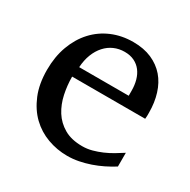

<svg xmlns="http://www.w3.org/2000/svg" viewBox="-121 -610 732 738"><g transform="rotate(30 245.0 -241.0)"><path d="M456.1 -49.8Q435.1 -36.6 412.4 -25.4Q389.6 -14.2 365.5 -5.9Q341.3 2.4 316.4 7.3Q291.5 12.2 266.1 12.2Q220.7 12.2 178.7 -3.2Q136.7 -18.6 104.7 -49.3Q72.8 -80.1 53.5 -126.7Q34.2 -173.3 34.2 -235.8Q34.2 -294.4 51.8 -342Q69.3 -389.6 100.6 -423.6Q131.8 -457.5 174.8 -475.8Q217.8 -494.1 269 -494.1Q315.4 -494.1 350.6 -478.8Q385.7 -463.4 409.2 -436.3Q432.6 -409.2 444.3 -371.3Q456.1 -333.5 456.1 -289.1V-275.9Q456.1 -268.1 455.1 -261.2H130.9Q130.9 -223.1 138.9 -185.1Q147 -147 166 -116.7Q185.1 -86.4 217.3 -67.6Q249.5 -48.8 297.9 -48.8Q319.3 -48.8 340.3 -54.4Q361.3 -60.1 381.6 -68.8Q401.9 -77.6 420.4 -88.6Q439 -99.6 456.1 -110.8ZM356 -328.1Q356 -353 350.1 -374.3Q344.2 -395.5 332.3 -411.1Q320.3 -426.8 302 -435.8Q283.7 -444.8 258.8 -444.8Q233.9 -444.8 212.4 -435.3Q190.9 -425.8 174.6 -407.7Q158.2 -389.6 148.2 -364Q138.2 -338.4 136.2 -306.2H356Z"/></g></svg>

Font: BabelStone Ogham
Style: Regular
Weight: 400
Designer: Andrew West
Foundry: BabelStone
Version: Version 2.02 March 14, 2022